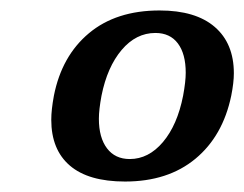

<svg xmlns="http://www.w3.org/2000/svg" viewBox="-20 -730 467 367"><path d="M78 -501Q78 -520 83 -547Q98 -623 150 -666.5Q202 -710 285 -710Q354 -710 390.5 -678.5Q427 -647 427 -590Q427 -572 422 -547Q406 -470 353.5 -426.5Q301 -383 219 -383Q149 -383 113.5 -413.5Q78 -444 78 -501ZM330 -547Q335 -574 335 -591Q335 -627 320 -647Q305 -667 277 -667Q240 -667 212.5 -634.5Q185 -602 174 -547Q169 -520 169 -503Q169 -467 184.5 -446.5Q200 -426 228 -426Q264 -426 291.5 -458.5Q319 -491 330 -547Z"/></svg>

Font: Trirong SemiBold
Style: Italic
Weight: 600
Italic angle: -12°
Designer: Katatrad Team
Foundry: CadsonDemak
Version: Version 1.001